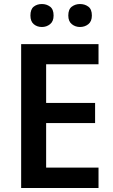

<svg xmlns="http://www.w3.org/2000/svg" viewBox="-20 -933 562 953"><path d="M469 0H85V-714H469V-614H209V-422H452V-322H209V-101H469ZM319 -856Q319 -827 336.5 -813Q354 -799 377 -799Q401 -799 418.5 -813Q436 -827 436 -856Q436 -887 418.5 -900Q401 -913 377 -913Q354 -913 336.5 -900Q319 -887 319 -856ZM131 -856Q131 -827 147.5 -813Q164 -799 188 -799Q211 -799 228.5 -813Q246 -827 246 -856Q246 -887 228.5 -900Q211 -913 188 -913Q164 -913 147.5 -900Q131 -887 131 -856Z"/></svg>

Font: Noto Sans Display Medium
Style: Regular
Weight: 500
Designer: Monotype Design Team
Foundry: Monotype Imaging Inc.
Version: Version 1.900